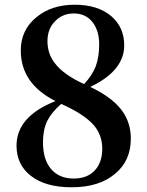

<svg xmlns="http://www.w3.org/2000/svg" viewBox="-20 -777 624 813"><path d="M283 16Q172 16 110 -33Q50 -80 50 -160Q50 -284 215 -349Q68 -423 68 -563Q68 -650 134 -704Q198 -757 296 -757Q396 -757 453 -707Q506 -660 506 -585Q506 -477 362 -409Q451 -367 492.5 -314Q534 -261 534 -190Q534 -96 467 -41Q400 16 283 16ZM292 -21Q349 -21 381 -55Q413 -89 413 -147Q413 -205 377 -247Q336 -294 239 -337Q198 -301 180 -265Q162 -227 162 -175Q162 -101 196.5 -61Q231 -21 292 -21ZM336 -421Q371 -458 386 -498Q400 -537 400 -589Q400 -647 372 -683Q343 -720 293 -720Q246 -720 215 -689Q181 -656 181 -603Q181 -550 211 -511Q248 -461 336 -421Z"/></svg>

Font: GenRyuMin TW B
Style: Regular
Weight: 700
Version: Version 1.501;PS 1;hotconv 16.6.51;makeotf.lib2.5.65220